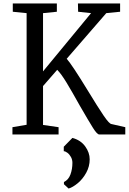

<svg xmlns="http://www.w3.org/2000/svg" viewBox="-20 -778 745 1111"><path d="M52 0ZM134 -56V-702L54 -710V-758H309V-710L229 -702V-365L507 -702L432 -710L431 -758H675V-710L595 -702L366 -438Q397 -403 488 -254Q547 -157 580 -108.5Q613 -60 626 -60L705 -42V0H554Q542 0 518 -38Q494 -76 441 -168Q396 -249 365 -300Q334 -351 311 -374L229 -280V-55L319 -42V0H52V-42ZM499 144Q499 185 479 221.5Q459 258 430 282Q401 306 377 313L350 288V275Q376 263 387.5 232Q399 201 399 164Q399 146 390.5 130.5Q382 115 370 106Q358 97 349 97V71L399 20Q447 33 473 69Q499 105 499 144Z"/></svg>

Font: Martel DemiBold
Style: Regular
Weight: 600
Designer: Dan Reynolds
Foundry: Dan Reynolds
Version: Version 1.001; ttfautohint (v1.1) -l 5 -r 5 -G 72 -x 0 -D la